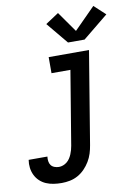

<svg xmlns="http://www.w3.org/2000/svg" viewBox="-170 -839 811 1130"><g transform="rotate(-10 235.5 -274.0)"><path d="M106 223Q81 223 57.5 219.5Q34 216 13 207Q-8 198 -24.5 182.5Q-41 167 -51 146.5Q-61 126 -64 102.5Q-67 79 -63 55H49Q47 69 49 83Q51 97 58.5 107Q66 117 79 122Q92 127 106 127Q118 127 130.5 122.5Q143 118 153.5 109.5Q164 101 171.5 89.5Q179 78 184 66Q189 54 192.5 41.5Q196 29 198 17L271 -424H158V-520H399L308 32Q304 57 296.5 81Q289 105 275.5 127.5Q262 150 243.5 169Q225 188 202.5 200.5Q180 213 155 218Q130 223 106 223ZM384 -585H285L178 -714L257 -766L343 -644L469 -771L536 -709Z"/></g></svg>

Font: Iosevka Gothic
Style: Bold Italic
Weight: 700
Italic angle: -9°
Monospace: yes
Designer: Belleve Invis
Foundry: Belleve Invis
Version: Version 15.5.1; ttfautohint (v1.8.4)